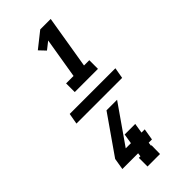

<svg xmlns="http://www.w3.org/2000/svg" viewBox="-314 -904 1129 1129"><g transform="rotate(-45 250.0 -340.0)"><path d="M434 -306H54L66 -374H446ZM178 -444V-516H240L282 -769L235 -732L198 -771L295 -848H382L327 -516H371V-444ZM171 168V96H184L187 74H56L68 2L234 -236H322L156 2H199L209 -60H297L287 2H314L302 74H275L272 96H276L275 168Z"/></g></svg>

Font: Iosevka Curly Slab Heavy
Style: Italic
Weight: 900
Italic angle: -9°
Monospace: yes
Designer: Belleve Invis
Foundry: Belleve Invis
Version: Version 22.1.2; ttfautohint (v1.8.4)